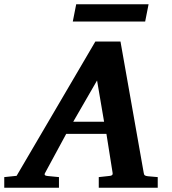

<svg xmlns="http://www.w3.org/2000/svg" viewBox="-73 -882 807 902"><path d="M668 0V-50C646 -52 622 -54 622 -54C607 -56 604 -58 602 -71L493 -687H375L5 -56L-53 -50V0H204V-50C179 -52 152 -55 152 -55C139 -56 133 -60 139 -70L238 -253H427L456 -70C458 -58 450 -56 437 -55C437 -55 412 -52 391 -50V0ZM416 -310H271L383 -504ZM625 -862H285L269 -781H609Z"/></svg>

Font: Veleka
Style: Bold Italic
Weight: 700
Italic angle: -12°
Designer: Stefan Peev, Context Ltd, 2016; SIL International, 1997-2014.
Foundry: Stefan Peev, Context Ltd, 2016
Version: Version 5.000